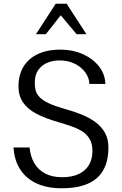

<svg xmlns="http://www.w3.org/2000/svg" viewBox="-20 -999 659 1034"><path d="M310.5 14.9Q252.4 14.9 206.1 0.1Q159.7 -14.8 126.5 -43.2Q93.3 -71.5 74.5 -112.3Q55.8 -153 52.8 -204.9H139.3Q143.9 -156.1 165 -120Q186.2 -84 223.6 -64.3Q261.1 -44.7 314.5 -44.7Q368.8 -44.7 405.1 -62.3Q441.3 -79.8 459.6 -111.5Q477.8 -143.2 477.8 -185.4Q477.8 -223.8 463.6 -249.1Q449.3 -274.4 423.9 -290.8Q398.4 -307.2 364.5 -318.9Q330.6 -330.7 291.7 -342Q223.1 -361.8 175.6 -386.8Q128.2 -411.8 103.8 -447.7Q79.4 -483.6 79.4 -534.6Q79.4 -579.8 94.4 -616.1Q109.4 -652.5 138.4 -678.4Q167.4 -704.3 209.4 -718.1Q251.4 -731.8 305.3 -731.8Q369.7 -731.8 423.8 -708.4Q477.8 -684.9 511.5 -643.4Q545.2 -601.8 547.7 -546.9H461Q461.3 -567.7 450.8 -589.8Q440.3 -611.9 419.5 -630.9Q398.8 -650 368.6 -661.8Q338.4 -673.6 299.4 -673.6Q265.9 -673.6 235.8 -661.4Q205.6 -649.1 186.4 -622.6Q167.2 -596 167.2 -552.6Q167.2 -529.3 172.6 -510.3Q177.9 -491.4 194 -475Q210.1 -458.5 242.2 -443.2Q274.3 -427.9 328.4 -412.4Q378.2 -399.1 421.1 -381.5Q464 -364 496.1 -339.7Q528.2 -315.5 546 -282.3Q563.9 -249.1 563.9 -204.6Q563.9 -132.3 536.6 -83.3Q509.3 -34.3 453.3 -9.7Q397.3 14.9 310.5 14.9ZM173.6 -814.8 280 -978.9H338.7L445.6 -814.8H392.5L307.1 -916.7L226.9 -814.8Z"/></svg>

Font: Russolo 10pt ExtraLight
Style: Regular
Weight: 200
Designer: Micah Stupak-Hahn
Version: Version 1.000